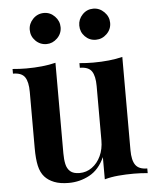

<svg xmlns="http://www.w3.org/2000/svg" viewBox="-54 -801 705 861"><g transform="rotate(-5 298.5 -370.5)"><path d="M509 -528V-108Q509 -63 524 -41.5Q539 -20 577 -20V1Q546 -2 515 -2Q478 -2 444.5 1Q411 4 383 12V-88Q358 -33 314.5 -9.5Q271 14 221 14Q182 14 155.5 3.5Q129 -7 113 -25Q96 -44 89 -75Q82 -106 82 -155V-408Q82 -453 67.5 -474.5Q53 -496 14 -496V-517Q46 -514 76 -514Q113 -514 146.5 -517.5Q180 -521 208 -528V-120Q208 -93 212.5 -72Q217 -51 231 -38.5Q245 -26 273 -26Q304 -26 329 -44Q354 -62 368.5 -93Q383 -124 383 -163V-408Q383 -453 368.5 -474.5Q354 -496 315 -496V-517Q347 -514 377 -514Q414 -514 447.5 -517.5Q481 -521 509 -528ZM398 -755Q426 -755 447 -734Q468 -713 468 -685Q468 -656 447 -635.5Q426 -615 398 -615Q369 -615 349 -635.5Q329 -656 329 -685Q329 -713 349 -734Q369 -755 398 -755ZM176 -755Q204 -755 224.5 -734Q245 -713 245 -685Q245 -656 224 -635.5Q203 -615 176 -615Q147 -615 126.5 -635.5Q106 -656 106 -685Q106 -713 126.5 -734Q147 -755 176 -755Z"/></g></svg>

Font: Playfair Display SemiBold
Style: Regular
Weight: 600
Designer: Claus Eggers Sørensen
Foundry: Claus Eggers Sørensen
Version: Version 1.203